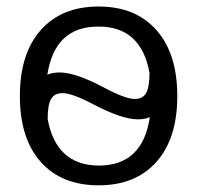

<svg xmlns="http://www.w3.org/2000/svg" viewBox="-20 -550 596 580"><path d="M124 -190.4Q149.4 -50.8 278.3 -49.8Q411.1 -49.8 432.6 -196.3Q418 -189.5 396.5 -189.5Q348.6 -189.5 262.7 -234.4Q196.3 -269.5 168 -268.6Q144.5 -268.6 134.3 -251Q124 -233.4 124 -190.4ZM123 -324.2Q137.7 -331.1 160.2 -331.1Q208 -331.1 293 -286.1Q358.4 -251 387.7 -251Q411.1 -251 421.4 -269Q431.6 -287.1 431.6 -330.1Q406.2 -469.7 278.3 -469.7Q145.5 -470.7 123 -324.2ZM452.6 -61Q389.6 9.8 277.8 9.8Q166 9.8 103 -61Q40 -131.8 40 -259.8Q40 -387.7 103 -459Q166 -530.3 277.8 -530.3Q389.6 -530.3 452.6 -459Q515.6 -387.7 515.6 -259.8Q515.6 -131.8 452.6 -61Z"/></svg>

Font: Mgen+ 1c regular
Style: Regular
Weight: 400
Designer: [Source Han Sans]
Ryoko NISHIZUKA  (kana & ideographs); Paul D. Hunt (Latin, Greek & Cyrillic); Wenlong ZHANG  (bopomofo
Version: Version 1.059.20150602